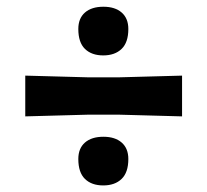

<svg xmlns="http://www.w3.org/2000/svg" viewBox="-20 -587 615 570"><path d="M286.5 -422.5Q252 -422.5 232.2 -441.8Q212.5 -461 212.5 -501Q212.5 -532.5 232.2 -549.8Q252 -567 287 -567Q321.5 -567 341.2 -549.8Q361 -532.5 361 -501Q361 -461 341 -441.8Q321 -422.5 286.5 -422.5ZM55 -241.5V-362.5Q105 -361 154.8 -359.8Q204.5 -358.5 239 -357.5H336Q370.5 -358.5 420.5 -359.8Q470.5 -361 520.5 -362.5V-241.5Q470.5 -243 420.5 -244.2Q370.5 -245.5 336 -246.5H239Q204.5 -245.5 154.8 -244.2Q105 -243 55 -241.5ZM286.5 -36.5Q252 -36.5 232.2 -55.8Q212.5 -75 212.5 -115Q212.5 -146.5 232.2 -163.8Q252 -181 287 -181Q321.5 -181 341.2 -163.8Q361 -146.5 361 -115Q361 -75 341 -55.8Q321 -36.5 286.5 -36.5Z"/></svg>

Font: Commissioner Loud SemiBold
Style: Regular
Weight: 600
Designer: Kostas Bartsokas
Foundry: Kostas Bartsokas
Version: Version 1.000; ttfautohint (v1.8.3)